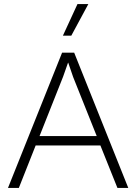

<svg xmlns="http://www.w3.org/2000/svg" viewBox="-20 -917 665 937"><path d="M411 -897 328 -743H287L358 -897ZM553 0 470 -207H154L72 0H19L283 -660H342L606 0ZM173 -253H452L337 -541L313 -611H312L288 -543Z"/></svg>

Font: Elaine Sans Light
Style: Regular
Weight: 300
Designer: Wei Huang
Foundry: Wei Huang
Version: Version 2.001;December 24, 2019;FontCreator 12.0.0.2547 64-b